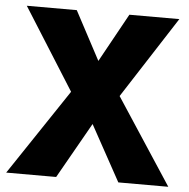

<svg xmlns="http://www.w3.org/2000/svg" viewBox="-51 -750 787 800"><g transform="rotate(5 342.5 -350.0)"><path d="M458 -700 346 -497 238 -700H29L244 -359L4 0H213L345 -233L473 0H682L447 -359L667 -700Z"/></g></svg>

Font: Jost
Style: Bold
Weight: 700
Version: Version 3.710